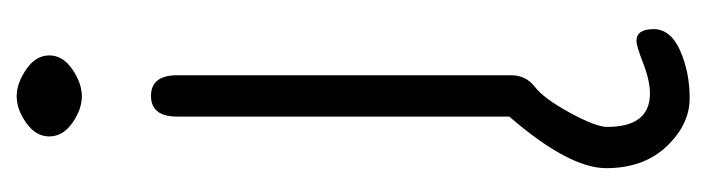

<svg xmlns="http://www.w3.org/2000/svg" viewBox="-336 -332 867 236"><g transform="rotate(-90 98.0 -213.5)"><path d="M48.8 -586.9Q48.8 -603.5 65.4 -615.2Q82 -627 98.1 -627Q114.3 -627 131.3 -615.2Q148.4 -603.5 148.4 -586.9Q148.4 -570.3 131.3 -558.6Q114.3 -546.9 98.1 -546.9Q82 -546.9 65.4 -558.6Q48.8 -570.3 48.8 -586.9ZM73.2 -21.5V-429.7Q73.2 -461.9 98.6 -461.9Q124 -461.9 124 -429.7V-19.5Q124 -1 109.9 9.8Q95.7 20.5 78.1 52.7Q60.5 85 60.5 98.6Q60.5 151.4 101.6 151.4Q117.2 151.4 138.7 143.1Q160.2 134.8 166 134.8Q180.7 134.8 180.7 155.8Q180.7 176.8 154.3 188.5Q127.9 200.2 95.7 200.2Q63.5 200.2 36.6 171.9Q9.8 143.6 9.8 97.7Q9.8 51.8 73.2 -21.5Z"/></g></svg>

Font: Jura
Style: Book
Weight: 400
Version: Version 2.5